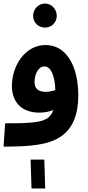

<svg xmlns="http://www.w3.org/2000/svg" viewBox="-20 -819 496 1079"><path d="M233 -664C270 -664 299 -693 299 -730C299 -767 270 -799 233 -799C195 -799 166 -767 166 -730C166 -693 195 -664 233 -664ZM0 5C150 5 255 -4 325 -54C388 -97 420 -176 420 -281C420 -448 353 -566 236 -566C122 -566 47 -451 47 -336C47 -238 109 -186 201 -186C229 -186 256 -191 280 -201C271 -176 257 -159 237 -149C197 -128 124 -126 9 -126ZM174 -356C174 -409 200 -446 229 -446C264 -446 288 -399 291 -313C272 -306 253 -303 235 -303C200 -303 174 -319 174 -356ZM157 240H234L229 78H152Z"/></svg>

Font: Noto Sans Arabic UI Cn
Style: Bold
Weight: 700
Width: 3
Designer: Monotype Design Team, Nadine Chahine and Nizar Qandah
Foundry: Monotype Imaging Inc.
Version: Version 2.010